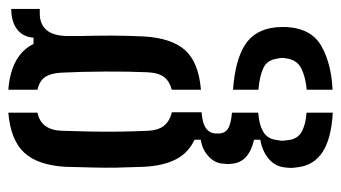

<svg xmlns="http://www.w3.org/2000/svg" viewBox="-199 -448 819 461"><g transform="rotate(-90 210.5 -217.5)"><path d="M170.5 172Q108 168.5 76 147.5Q44 126.5 39.5 88.5Q38.5 83 38 76Q37.5 69 38.5 62Q40 35 59 18.8Q78 2.5 105.5 -2V-17Q51.5 -29.5 48 -69.5Q47 -77 47.2 -81.2Q47.5 -85.5 48 -91Q49 -111 65.5 -126.2Q82 -141.5 105.5 -145V-160Q74 -174.5 58.5 -204.5Q43 -234.5 40.5 -281.5Q39 -319.5 38.5 -347.2Q38 -375 38.8 -403.2Q39.5 -431.5 40.5 -470Q44.5 -537 74.8 -569.2Q105 -601.5 170.5 -607V-537Q128.5 -528.5 127 -478Q126 -448 125.2 -411.2Q124.5 -374.5 125 -338Q125.5 -301.5 127 -273Q128 -246.5 139.5 -232.8Q151 -219 171.5 -214.5V-143Q144.5 -141 132.5 -132Q120.5 -123 120.5 -107.5V-102.5Q120.5 -87.5 131.5 -80Q142.5 -72.5 170.5 -70V-7Q141.5 -5 124 5.5Q106.5 16 104.5 40Q103 45.5 103.2 51.8Q103.5 58 104.5 63.5Q106.5 87 124 97Q141.5 107 170.5 109ZM225.5 -144.5V-214.5Q245 -219.5 255.5 -232.5Q266 -245.5 267.5 -272.5Q269.5 -317.5 269.2 -374.2Q269 -431 266.5 -480.5Q265 -505.5 255.8 -519Q246.5 -532.5 225.5 -537V-607Q309 -600.5 335.5 -546.5H350.5Q352.5 -572.5 371 -586.2Q389.5 -600 419.5 -600V-531.5H408Q383 -531.5 368.8 -515Q354.5 -498.5 354.5 -463V-437Q355.5 -391.5 355.5 -359.2Q355.5 -327 353.5 -281.5Q349.5 -214.5 320.2 -182.2Q291 -150 225.5 -144.5ZM225.5 171.5V109.5Q257 106.5 277 96.2Q297 86 300.5 62Q303.5 50 300 37.5Q296.5 13.5 276.5 4.8Q256.5 -4 225.5 -6.5V-67.5Q296 -62.5 333.2 -38.8Q370.5 -15 375.5 36Q376 42.5 376.2 50.8Q376.5 59 375.5 68Q370.5 122.5 329 145.5Q287.5 168.5 225.5 171.5Z"/></g></svg>

Font: Big Shoulders Stencil Text Medium
Style: Regular
Weight: 500
Designer: Patric King
Foundry: XO Type Co
Version: Version 1.000